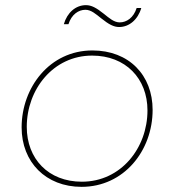

<svg xmlns="http://www.w3.org/2000/svg" viewBox="-20 -721 677 746"><path d="M297 5C461 5 573 -135 573 -294C573 -429 481 -525 339 -525C173 -525 64 -381 64 -226C64 -91 158 5 297 5ZM298 -15C168 -15 84 -104 84 -228C84 -374 187 -505 338 -505C468 -505 553 -416 553 -292C553 -146 450 -15 298 -15ZM228 -627H246C258 -665 285 -683 312 -683C334 -683 353 -666 373 -650C403 -626 422 -616 443 -616C482 -616 516 -645 529 -690H511C499 -652 472 -634 445 -634C423 -634 404 -651 384 -667C354 -691 335 -701 314 -701C274 -701 241 -672 228 -627Z"/></svg>

Font: Fixel Display Thin
Style: Italic
Weight: 100
Italic angle: -10°
Designer: AlfaBravo + MacPaw
Foundry: Kyrylo Tkachov, Marchela Mozhyna, Serhii Makarenko, Maria Weinstein, Zakhar Kryvoshyya
Version: Version 1.210;Glyphs 3.2 (3217)